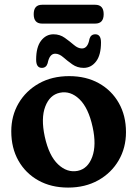

<svg xmlns="http://www.w3.org/2000/svg" viewBox="-20 -796 591 826"><path d="M277.5 -468.5Q350.5 -468.5 405.5 -437.8Q460.5 -407 491.2 -352.8Q522 -298.5 522 -227.5Q522 -160 490.5 -106Q459 -52 402.8 -20.5Q346.5 11 273 11Q200 11 145 -19.8Q90 -50.5 59.2 -105Q28.5 -159.5 28.5 -231Q28.5 -298 60 -351.8Q91.5 -405.5 147.5 -437Q203.5 -468.5 277.5 -468.5ZM314.5 -61Q358 -70 376.8 -121Q395.5 -172 378.5 -249.5Q360.5 -332 321.8 -369.2Q283 -406.5 237.5 -397Q194 -388 174.8 -337.8Q155.5 -287.5 172.5 -208.5Q190.5 -126 229.8 -89Q269 -52 314.5 -61ZM340 -504Q312.5 -504 291 -519.2Q269.5 -534.5 252 -549.8Q234.5 -565 217.5 -565Q193 -565 185 -524Q179 -504 160 -504Q135.5 -504 135.5 -539.5Q135.5 -593.5 156.8 -621Q178 -648.5 210 -648.5Q237.5 -648.5 258.8 -633.2Q280 -618 297.8 -602.8Q315.5 -587.5 332.5 -587.5Q358 -587.5 365 -629Q371 -648.5 390 -648.5Q414.5 -648.5 414.5 -613.5Q414.5 -559 393.2 -531.5Q372 -504 340 -504ZM125 -735Q125 -775.5 161 -775.5H389.5Q426 -775.5 426 -735Q426 -694.5 389.5 -694.5H161Q125 -694.5 125 -735Z"/></svg>

Font: Fraunces 72pt SuperSoft SemiBold
Style: Regular
Weight: 600
Version: Version 1.000;[b76b70a41]